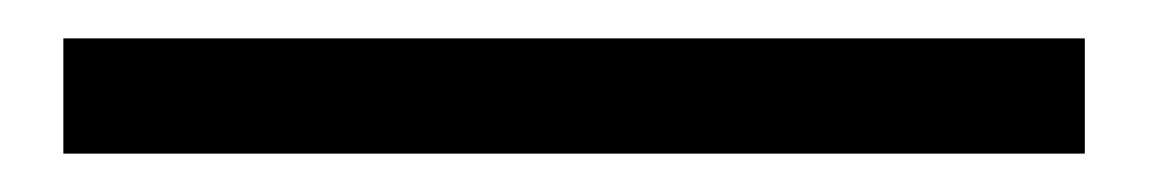

<svg xmlns="http://www.w3.org/2000/svg" viewBox="-20 60 599 100"><path d="M13 140H545V80H13Z"/></svg>

Font: Noto Sans CJK JP
Style: Regular
Weight: 400
Designer: Ryoko NISHIZUKA 西塚涼子 (kana, bopomofo & ideographs); Paul D. Hunt (Latin, Greek & Cyrillic); Sandoll Communications 산돌커뮤니
Foundry: Adobe
Version: Version 2.004;hotconv 1.0.118;makeotfexe 2.5.65603